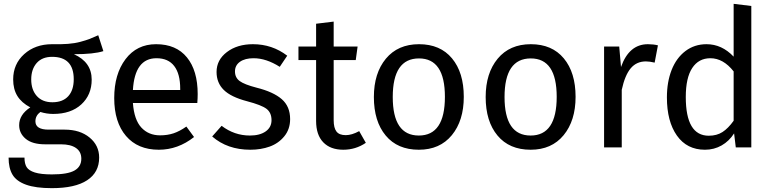

<svg xmlns="http://www.w3.org/2000/svg" viewBox="-20 -770 4037 1003"><path d="M493.2 -585.9 520 -502.9Q470.2 -486.8 366.2 -486.8Q459 -445.3 459 -354Q459 -274.4 404.8 -224.6Q350.6 -174.8 257.8 -174.8Q223.6 -174.8 190.9 -185.1Q165 -166 165 -136.2Q165 -92.8 233.9 -92.8H317.9Q397.9 -92.8 448 -51.5Q498 -10.3 498 53.2Q498 130.4 435.3 171.6Q372.6 212.9 251 212.9Q166 212.9 116 194.8Q65.9 176.8 45.4 142.6Q24.9 108.4 24.9 53.2H107.9Q107.9 85 119.1 103Q130.4 121.1 162.1 131.1Q193.8 141.1 251 141.1Q333.5 141.1 369.1 120.8Q404.8 100.6 404.8 59.1Q404.8 22.5 377 3.2Q349.1 -16.1 298.8 -16.1H215.8Q148.9 -16.1 114.5 -44.7Q80.1 -73.2 80.1 -116.2Q80.1 -170.9 138.2 -209Q92.3 -233.4 70.6 -268.8Q48.8 -304.2 48.8 -355Q48.8 -435.5 106.4 -487.3Q164.1 -539.1 252 -539.1Q298.8 -538.1 334.5 -540.8Q370.1 -543.5 399.9 -551.5Q429.7 -559.6 446.3 -565.9Q462.9 -572.3 493.2 -585.9ZM252 -473.1Q200.2 -473.1 171.6 -440.7Q143.1 -408.2 143.1 -355Q143.1 -301.3 172.1 -268.6Q201.2 -235.8 253.9 -235.8Q307.6 -235.8 336.4 -267.3Q365.2 -298.8 365.2 -356Q365.2 -473.1 252 -473.1Z M1012.7 -278.8Q1012.7 -256.3 1010.7 -231.9H674.3Q680.7 -144.5 718.3 -103.8Q755.9 -63 816.4 -63Q855 -63 887 -73.7Q918.9 -84.5 953.6 -108.9L993.7 -54.2Q909.7 12.2 809.6 12.2Q699.7 12.2 638.2 -59.8Q576.7 -131.8 576.7 -257.8Q576.7 -382.8 635.7 -460.9Q694.8 -539.1 795.4 -539.1Q900.4 -539.1 956.5 -470.2Q1012.7 -401.4 1012.7 -278.8ZM921.4 -299.8V-306.2Q921.4 -384.3 890.1 -425Q858.9 -465.8 797.4 -465.8Q684.1 -465.8 674.3 -299.8Z M1301.3 -539.1Q1401.9 -539.1 1480.5 -479L1441.4 -420.9Q1370.6 -465.8 1304.7 -465.8Q1259.8 -465.8 1233.6 -447.3Q1207.5 -428.7 1207.5 -397Q1207.5 -364.7 1231.9 -346.7Q1256.3 -328.6 1320.3 -312Q1408.2 -290 1451.9 -252Q1495.6 -213.9 1495.6 -147.9Q1495.6 -95.2 1465.3 -58.1Q1435.1 -21 1389.2 -4.4Q1343.3 12.2 1287.6 12.2Q1168 12.2 1088.4 -57.1L1137.7 -112.8Q1204.1 -62 1285.6 -62Q1337.4 -62 1367.9 -83.5Q1398.4 -105 1398.4 -142.1Q1398.4 -181.2 1372.6 -201.2Q1346.7 -221.2 1270.5 -241.2Q1186.5 -263.2 1148.9 -300.3Q1111.3 -337.4 1111.3 -394Q1111.3 -457 1165.3 -498Q1219.2 -539.1 1301.3 -539.1Z M1856.4 -85 1891.1 -23.9Q1837.9 12.2 1773.4 12.2Q1706.1 12.2 1668.7 -26.6Q1631.3 -65.4 1631.3 -138.2V-456.1H1539.1V-526.9H1631.3V-646L1723.1 -657.2V-526.9H1848.1L1838.4 -456.1H1723.1V-142.1Q1723.1 -101.6 1737.8 -82.8Q1752.4 -64 1786.1 -64Q1817.9 -64 1856.4 -85Z M2168.9 -539.1Q2279.8 -539.1 2341.3 -465.1Q2402.8 -391.1 2402.8 -264.2Q2402.8 -139.6 2340.3 -63.7Q2277.8 12.2 2168 12.2Q2056.6 12.2 1994.9 -62Q1933.1 -136.2 1933.1 -263.2Q1933.1 -387.7 1995.8 -463.4Q2058.6 -539.1 2168.9 -539.1ZM2168.9 -464.8Q2031.7 -464.8 2031.7 -263.2Q2031.7 -62 2168 -62Q2304.2 -62 2304.2 -264.2Q2304.2 -464.8 2168.9 -464.8Z M2752.9 -539.1Q2863.8 -539.1 2925.3 -465.1Q2986.8 -391.1 2986.8 -264.2Q2986.8 -139.6 2924.3 -63.7Q2861.8 12.2 2752 12.2Q2640.6 12.2 2578.9 -62Q2517.1 -136.2 2517.1 -263.2Q2517.1 -387.7 2579.8 -463.4Q2642.6 -539.1 2752.9 -539.1ZM2752.9 -464.8Q2615.7 -464.8 2615.7 -263.2Q2615.7 -62 2752 -62Q2888.2 -62 2888.2 -264.2Q2888.2 -464.8 2752.9 -464.8Z M3364.7 -539.1Q3392.6 -539.1 3417 -533.2L3399.9 -442.9Q3373.5 -449.2 3354 -449.2Q3305.2 -449.2 3274.9 -413.3Q3244.6 -377.4 3228 -300.8V0H3135.7V-526.9H3214.8L3224.1 -419.9Q3266.1 -539.1 3364.7 -539.1Z M3812.5 -750 3904.8 -738.8V0H3823.7L3814.9 -73.2Q3789.1 -32.7 3749.8 -10.3Q3710.4 12.2 3662.6 12.2Q3568.4 12.2 3516.1 -61.8Q3463.9 -135.7 3463.9 -261.2Q3463.9 -341.8 3488.5 -404.5Q3513.2 -467.3 3560.5 -503.2Q3607.9 -539.1 3670.9 -539.1Q3751 -539.1 3812.5 -474.1ZM3682.6 -61Q3724.6 -61 3754.4 -80.3Q3784.2 -99.6 3812.5 -139.2V-397Q3758.3 -465.8 3690.9 -465.8Q3629.9 -465.8 3596.2 -414.8Q3562.5 -363.8 3562.5 -263.2Q3562.5 -61 3682.6 -61Z"/></svg>

Font: FiraGO
Style: Regular
Weight: 400
Designer: bBox Type
Foundry: bBox Type GmbH
Version: Version 1.001;PS 001.001;hotconv 1.0.88;makeotf.lib2.5.64775